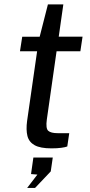

<svg xmlns="http://www.w3.org/2000/svg" viewBox="-20 -688 417 894"><path d="M219.1 2.8Q167.7 2.8 141.3 -11.9Q114.9 -26.6 107.7 -55Q100.6 -83.4 106.2 -124.9L152.8 -449.3H73L83.5 -517H164.7L203.1 -667.5H274.9L253.5 -517.3H364.4L354.2 -449.3H243.4L198 -131.3Q192.3 -90 204.6 -79Q217 -67.9 248.7 -67.9H302.4L293.3 -6Q283.8 -2.3 265.2 0.2Q246.6 2.8 219.1 2.8ZM106.5 187 154.1 124.9 124.5 122.5 135.4 45.4H225.7L216.3 110.1L143.3 187Z"/></svg>

Font: Public Sans Thin
Style: Italic
Weight: 100
Italic angle: -8°
Designer: The Public Sans project authors (U.S. Web Design System). Libre Franklin designed by Pablo Impallari and Rodrigo Fuenzal
Version: Version 2.000